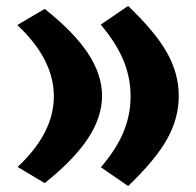

<svg xmlns="http://www.w3.org/2000/svg" viewBox="-20 -603 657 644"><path d="M409.7 -583Q500.5 -496.6 540 -426.5Q579.6 -356.4 579.6 -281.2Q579.6 -206.1 540 -135.7Q500.5 -65.4 409.7 21L318.4 -42Q370.6 -103 394.3 -160.4Q418 -217.8 418 -279.8Q418 -342.8 394 -400.6Q370.1 -458.5 317.9 -520.5ZM129.9 -573.2Q228 -495.6 275.1 -424.1Q322.3 -352.5 322.3 -281.2Q322.3 -210.4 275.1 -138.7Q228 -66.9 129.9 11.2L39.1 -43Q160.6 -156.7 160.6 -279.8Q160.6 -404.3 38.1 -519Z"/></svg>

Font: Pinar-DS3-FD Black
Style: Regular
Weight: 900
Designer: Amin Abedi
Version: Version 3.000